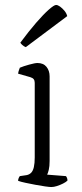

<svg xmlns="http://www.w3.org/2000/svg" viewBox="-20 -754 330 774"><path d="M187 0Q180 0 162 -2.5Q144 -5 123 -9Q102 -13 83 -17Q64 -21 53 -25Q53 -31 55.5 -36.5Q58 -42 60 -44L87 -48Q98 -50 105.5 -57.5Q113 -65 116.5 -80.5Q120 -96 120 -119V-420Q120 -429 116 -434.5Q112 -440 102 -443L53 -457Q54 -465 56.5 -471.5Q59 -478 60 -481Q74 -487 97.5 -493.5Q121 -500 131 -500Q155 -500 167.5 -484.5Q180 -469 180 -446V-105Q180 -83 176.5 -69Q173 -55 170 -50L246 -44Q249 -40 250.5 -35.5Q252 -31 252 -26Q246 -20 234 -14Q222 -8 209.5 -4Q197 0 187 0ZM84 -564Q76 -567 70 -572.5Q64 -578 62 -582Q96 -628 125.5 -662Q155 -696 176.5 -715Q198 -734 206 -734Q213 -734 222 -727.5Q231 -721 239.5 -711Q248 -701 251 -689Z"/></svg>

Font: Texturina Medium 12pt Thin
Style: Regular
Weight: 250
Version: Version 1.002